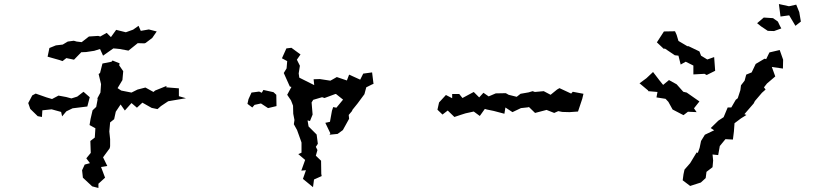

<svg xmlns="http://www.w3.org/2000/svg" viewBox="-20 -871 4040 952"><path d="M257 -646 225 -633 216 -590 276 -573 290 -568 309 -583 347 -575 383 -612 407 -613 447 -619 476 -628 491 -595 542 -631 555 -630 574 -628 617 -620 663 -657 696 -656 702 -658 735 -683 757 -715 718 -725 678 -718 667 -743 640 -724 604 -711 556 -723 530 -687 509 -708 477 -690 467 -693 421 -690 385 -662 360 -665 346 -669 316 -665 291 -650ZM120 -360 130 -331 167 -295 188 -291 190 -324 236 -329 283 -316 288 -294 309 -319 340 -334 413 -343 425 -389 394 -416 363 -392 334 -383 308 -390 270 -397 238 -380 211 -388 157 -407 140 -398ZM387 -27 391 10 437 53 468 61V40L501 10L481 -43L512 -48L491 -91L524 -136L526 -146V-181L522 -219L526 -264L546 -280L554 -317L578 -353L599 -323L632 -360L659 -337L686 -362L732 -336L761 -330L778 -345L814 -369L902 -384L867 -394V-433L804 -438L806 -445L749 -422L741 -415L701 -437L662 -427L632 -412L581 -422L563 -434L587 -474L591 -518L571 -547L573 -557L538 -571L533 -565L488 -556L476 -509L469 -504L481 -454L478 -412L463 -384L464 -378L457 -341L439 -324L429 -281L424 -251L453 -235L450 -189L428 -172L430 -113L408 -86L426 -62L400 -55Z M1400 -631 1378 -582 1404 -568 1401 -532 1387 -509 1417 -442 1425 -440 1404 -401 1423 -373 1433 -347 1434 -307 1440 -276 1437 -255 1453 -226 1472 -173 1475 -164V-114L1459 -107L1493 -78L1474 -25L1497 -27L1482 16L1532 57L1537 19L1575 2L1573 -9L1572 -74L1546 -99L1554 -127L1546 -143L1556 -158L1550 -204L1510 -244L1505 -274L1517 -271L1530 -303L1525 -363L1533 -376L1577 -389L1589 -385L1643 -405H1646L1681 -377L1648 -337L1632 -340L1626 -322L1616 -267L1593 -262L1618 -210L1614 -203L1654 -207L1680 -226L1711 -282L1709 -301L1725 -320L1728 -327L1753 -358L1787 -404L1796 -438L1826 -453L1832 -455L1825 -512L1781 -506L1766 -476L1711 -501L1700 -472L1650 -489L1629 -477L1618 -471L1566 -479L1535 -478L1538 -449L1464 -486L1461 -507L1467 -545L1452 -575L1470 -601L1425 -634ZM1207 -356 1231 -338 1242 -351 1274 -358 1309 -335 1351 -345 1350 -401 1336 -414 1286 -425 1278 -411 1265 -417 1227 -412 1212 -379Z M2191 -400 2157 -363 2149 -327 2174 -303 2200 -323 2233 -291 2266 -302 2288 -309 2329 -318 2359 -296 2384 -331 2394 -328 2428 -321 2481 -307 2486 -338 2521 -315 2563 -335 2600 -339 2602 -341 2633 -311 2690 -326 2728 -311 2748 -320 2768 -316 2804 -315 2846 -318 2867 -381 2873 -406 2820 -416 2812 -407 2754 -434 2742 -427 2710 -401 2676 -419 2632 -415 2621 -419 2601 -413 2561 -406 2542 -391 2502 -401 2488 -409 2438 -408 2403 -393 2377 -411 2356 -388 2329 -415 2273 -385 2257 -405H2222V-384Z M3893 -795 3924 -743 3951 -764 3943 -811 3928 -848 3892 -840 3842 -851 3850 -789ZM3151 -458 3194 -422V-419L3240 -415L3235 -388L3280 -381L3294 -366L3315 -328L3369 -300L3391 -317L3434 -315L3421 -334L3448 -368L3385 -412L3372 -415L3368 -416L3335 -453L3297 -474L3268 -450L3251 -471L3218 -514L3185 -483ZM3237 -661 3271 -629 3277 -630 3326 -597 3344 -595 3355 -551 3380 -565 3418 -546V-502L3473 -505L3484 -499L3526 -520L3521 -588L3487 -576L3456 -595L3448 -616L3394 -642H3388L3344 -668L3335 -698L3327 -716L3272 -715ZM3365 23 3402 51 3455 34 3479 12 3483 -19 3513 -42 3516 -75 3513 -105 3541 -102 3549 -147 3577 -181 3614 -179 3619 -219 3622 -260 3654 -284 3681 -301 3671 -305 3717 -358 3723 -370 3758 -411 3776 -427 3768 -438 3783 -457 3824 -492 3807 -539 3862 -531 3863 -575 3846 -623 3795 -611 3779 -578 3771 -580 3727 -554 3707 -512 3680 -501 3672 -471 3654 -448 3651 -424 3638 -384 3628 -376 3606 -338H3588L3568 -290L3542 -273L3504 -236L3521 -225L3475 -203L3456 -172L3449 -138L3440 -113L3434 -115L3402 -62L3374 -30L3369 -7ZM3734 -756 3754 -740 3787 -718 3818 -717 3854 -730 3847 -743 3837 -764 3813 -781 3767 -784Z"/></svg>

Font: チョークS
Style: Regular
Weight: 400
Designer: [Stick] Fontworks Inc.
Foundry: [Stick] Fontworks Inc.
Version: Version 1.200;FEAKit 1.0